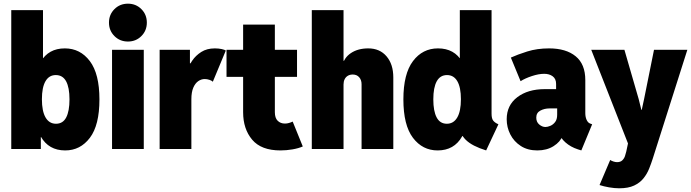

<svg xmlns="http://www.w3.org/2000/svg" viewBox="-20 -807 3745 1040"><path d="M41 0V-752H212.9V-492.2H234.4L205.1 -398.4V-110.4L223.6 -64.5H201.2V0ZM333 7.8Q243.7 7.8 200.9 -67.4Q158.2 -142.6 158.2 -271.5Q158.2 -399.9 200.4 -472.4Q242.7 -544.9 331.1 -544.9Q414.6 -544.9 466.6 -476.1Q518.6 -407.2 518.6 -268.6Q518.6 -128.9 466.8 -60.5Q415 7.8 333 7.8ZM283.2 -136.7Q320.8 -136.7 338.6 -170.9Q356.4 -205.1 356.4 -268.6Q356.4 -333 338.1 -366.7Q319.8 -400.4 282.2 -400.4Q245.6 -400.4 226.3 -366.9Q207 -333.5 207 -269.5Q207 -204.6 226.8 -170.7Q246.6 -136.7 283.2 -136.7Z M586.9 0V-537.1H758.8V0ZM672.9 -582Q629.4 -582 599.9 -611.6Q570.3 -641.1 570.3 -684.6Q570.3 -728 599.9 -757.6Q629.4 -787.1 672.9 -787.1Q716.3 -787.1 745.8 -757.6Q775.4 -728 775.4 -684.6Q775.4 -641.1 745.8 -611.6Q716.3 -582 672.9 -582Z M844.7 0V-537.1H1008.8V-463.9H1024.4L994.1 -425.8Q1002.4 -450.7 1021.2 -478.5Q1040 -506.3 1070.3 -525.6Q1100.6 -544.9 1143.6 -544.9Q1163.6 -544.9 1180.4 -541.3Q1197.3 -537.6 1203.1 -533.2L1132.8 -364.3Q1128.4 -369.6 1115.2 -374.3Q1102.1 -378.9 1088.9 -378.9Q1070.8 -378.9 1054.2 -367.7Q1037.6 -356.4 1027.1 -332.3Q1016.6 -308.1 1016.6 -269.5V0Z M1499 7.8Q1395 7.8 1345.9 -50.3Q1296.9 -108.4 1296.9 -199.2V-673.8H1468.8V-199.2Q1468.8 -168 1484.1 -152.8Q1499.5 -137.7 1523.4 -137.7Q1534.7 -137.7 1545.4 -140.9Q1556.2 -144 1565.4 -148.4L1620.1 -13.7Q1596.7 -3.4 1564 2.2Q1531.2 7.8 1499 7.8ZM1207 -390.6V-537.1H1588.9V-390.6Z M1668.9 0V-752H1840.8V-477.5H1856.4L1835 -451.2Q1842.8 -494.1 1880.9 -519.5Q1918.9 -544.9 1974.6 -544.9Q2037.1 -544.9 2073.7 -502Q2110.4 -459 2110.4 -387.7V0H1938.5V-350.6Q1938.5 -374 1925.5 -388.7Q1912.6 -403.3 1890.6 -403.3Q1875.5 -403.3 1864.3 -396.7Q1853 -390.1 1846.9 -377.9Q1840.8 -365.7 1840.8 -349.6V0Z M2613.3 7.8Q2575.7 -3.9 2548.1 -18.1Q2520.5 -32.2 2502.7 -49.8Q2484.9 -67.4 2476.6 -88.9L2502.9 -70.3H2462.9L2478.5 -133.8V-434.6L2457 -492.2H2470.7V-752H2642.6V-191.4Q2642.6 -165 2651.6 -153.6Q2660.6 -142.1 2679.7 -133.8ZM2350.6 7.8Q2268.6 7.8 2216.8 -60.5Q2165 -128.9 2165 -268.6Q2165 -407.2 2217 -476.1Q2269 -544.9 2352.5 -544.9Q2441.4 -544.9 2483.4 -472.4Q2525.4 -399.9 2525.4 -271.5Q2525.4 -142.6 2482.7 -67.4Q2439.9 7.8 2350.6 7.8ZM2400.4 -136.7Q2437 -136.7 2456.8 -170.7Q2476.6 -204.6 2476.6 -269.5Q2476.6 -333.5 2457.3 -366.9Q2438 -400.4 2401.4 -400.4Q2364.3 -400.4 2345.7 -366.7Q2327.1 -333 2327.1 -268.6Q2327.1 -205.1 2345.2 -170.9Q2363.3 -136.7 2400.4 -136.7Z M2890.6 7.8Q2837.9 7.8 2800.8 -16.4Q2763.7 -40.5 2744.1 -79.1Q2724.6 -117.7 2724.6 -161.1Q2724.6 -236.8 2782 -280.5Q2839.4 -324.2 2930.7 -324.2H3014.6V-219.7H2956.1Q2929.2 -219.7 2907 -208Q2884.8 -196.3 2884.8 -169.9Q2884.8 -146 2900.9 -132.6Q2917 -119.1 2934.6 -119.1Q2946.3 -119.1 2961.2 -125.5Q2976.1 -131.8 2987.1 -146.2Q2998 -160.6 2998 -185.5V-254.9L2992.2 -274.4V-352.5Q2992.2 -379.9 2973.9 -393.6Q2955.6 -407.2 2927.7 -407.2Q2897.9 -407.2 2861.1 -395Q2824.2 -382.8 2799.8 -367.2L2747.1 -495.1Q2782.2 -511.2 2835.7 -528.1Q2889.2 -544.9 2954.1 -544.9Q3045.9 -544.9 3098.1 -502.2Q3150.4 -459.5 3150.4 -373V-194.3Q3150.4 -173.3 3157.5 -157.7Q3164.6 -142.1 3176.8 -137.7L3187.5 -133.8L3128.9 7.8L3110.4 2Q3070.8 -10.7 3042.5 -35.9Q3014.2 -61 3008.8 -88.9L3050.8 -58.6H2974.6L3026.4 -70.3Q3015.6 -39.1 2978.8 -15.6Q2941.9 7.8 2890.6 7.8Z M3334 212.9Q3308.6 212.9 3279.1 207.8Q3249.5 202.6 3227.5 195.3L3285.2 59.6Q3292.5 64.5 3303 67.9Q3313.5 71.3 3322.3 71.3Q3340.8 71.3 3350.8 61.5Q3360.8 51.8 3365.2 38.6Q3369.6 25.4 3372.1 14.6L3389.6 -67.4L3401.4 20.5L3182.6 -537.1H3362.3L3439.5 -270.5L3454.1 -211.9H3456.1L3468.8 -270.5L3522.5 -537.1H3703.1L3515.6 52.7Q3507.3 78.6 3496.1 106.7Q3484.9 134.8 3465.6 158.9Q3446.3 183.1 3414.8 198Q3383.3 212.9 3334 212.9Z"/></svg>

Font: Reddit Sans Condensed Black
Style: Regular
Weight: 900
Designer: Stephen Hutchings
Foundry: Reddit
Version: Version 1.014